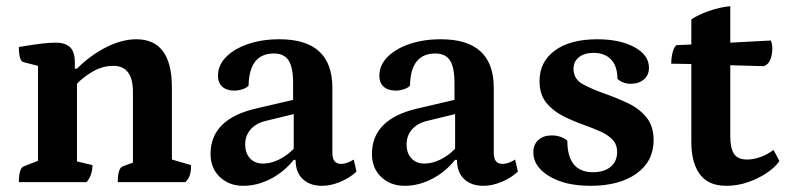

<svg xmlns="http://www.w3.org/2000/svg" viewBox="-20 -589 2541 621"><path d="M41 0Q41 -45 57 -51L103 -69V-376L56 -388Q41 -392 41 -437Q89 -445 115 -448Q141 -451 159 -451Q192 -451 207 -436Q222 -421 222 -388V-367H229Q273 -411 324 -436.5Q375 -462 421 -462Q536 -462 536 -306V-73L598 -55Q598 -36 594.5 -24Q591 -12 580 0H361Q361 -45 377 -51L410 -63V-291Q410 -376 347 -376Q311 -376 279 -357Q247 -338 229 -318V-67L279 -55Q279 -22 260 0Z M767 12Q721 12 691 -16.5Q661 -45 661 -91Q661 -204 808 -238L928 -266V-320Q928 -371 913.5 -393.5Q899 -416 866 -416Q786 -416 784 -312Q778 -305 765 -300.5Q752 -296 738 -296Q713 -296 699 -308.5Q685 -321 685 -344Q685 -378 711 -404.5Q737 -431 782 -446.5Q827 -462 884 -462Q1055 -462 1055 -305V-94Q1055 -59 1083 -59Q1094 -59 1105.5 -63.5Q1117 -68 1124 -73L1133 -34Q1112 -14 1081 -1Q1050 12 1022 12Q982 12 959 -10Q936 -32 936 -72H930Q899 -33 855.5 -10.5Q812 12 767 12ZM831 -60Q856 -60 882.5 -73Q909 -86 930 -108V-220L844 -199Q810 -192 791.5 -171.5Q773 -151 773 -122Q773 -94 788.5 -77Q804 -60 831 -60Z M1289 12Q1243 12 1213 -16.5Q1183 -45 1183 -91Q1183 -204 1330 -238L1450 -266V-320Q1450 -371 1435.5 -393.5Q1421 -416 1388 -416Q1308 -416 1306 -312Q1300 -305 1287 -300.5Q1274 -296 1260 -296Q1235 -296 1221 -308.5Q1207 -321 1207 -344Q1207 -378 1233 -404.5Q1259 -431 1304 -446.5Q1349 -462 1406 -462Q1577 -462 1577 -305V-94Q1577 -59 1605 -59Q1616 -59 1627.5 -63.5Q1639 -68 1646 -73L1655 -34Q1634 -14 1603 -1Q1572 12 1544 12Q1504 12 1481 -10Q1458 -32 1458 -72H1452Q1421 -33 1377.5 -10.5Q1334 12 1289 12ZM1353 -60Q1378 -60 1404.5 -73Q1431 -86 1452 -108V-220L1366 -199Q1332 -192 1313.5 -171.5Q1295 -151 1295 -122Q1295 -94 1310.5 -77Q1326 -60 1353 -60Z M1890 12Q1808 12 1756.5 -19Q1705 -50 1705 -96Q1705 -122 1721.5 -136.5Q1738 -151 1764 -151Q1795 -151 1815 -134Q1815 -32 1898 -32Q1934 -32 1955 -49.5Q1976 -67 1976 -97Q1976 -122 1961 -137.5Q1946 -153 1922.5 -163.5Q1899 -174 1871 -184Q1837 -196 1803.5 -212.5Q1770 -229 1747.5 -256Q1725 -283 1725 -327Q1725 -389 1774.5 -425.5Q1824 -462 1912 -462Q1985 -462 2032 -436.5Q2079 -411 2079 -370Q2079 -346 2062.5 -332Q2046 -318 2020 -318Q1995 -318 1977 -334Q1977 -375 1956.5 -396.5Q1936 -418 1900 -418Q1870 -418 1852.5 -404Q1835 -390 1835 -366Q1835 -333 1865.5 -316.5Q1896 -300 1936 -286Q1973 -273 2009.5 -256Q2046 -239 2070 -210.5Q2094 -182 2094 -136Q2094 -67 2038.5 -27.5Q1983 12 1890 12Z M2329 12Q2271 12 2243.5 -25.5Q2216 -63 2216 -130V-382L2151 -383Q2151 -402 2155.5 -419.5Q2160 -437 2168 -443L2216 -445V-526Q2237 -541 2273 -553.5Q2309 -566 2342 -569V-451L2473 -458Q2478 -446 2478 -434Q2478 -411 2471 -395Q2464 -379 2450 -375L2342 -378V-148Q2342 -110 2354 -91.5Q2366 -73 2397 -73Q2416 -73 2438 -80.5Q2460 -88 2482 -104L2501 -68Q2487 -48 2460.5 -30Q2434 -12 2400 0Q2366 12 2329 12Z"/></svg>

Font: Petrona
Style: Bold
Weight: 700
Designer: Ringo R. Seeber
Foundry: Ringo R. Seeber
Version: Version 2.001; ttfautohint (v1.8.3)